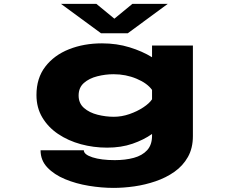

<svg xmlns="http://www.w3.org/2000/svg" viewBox="-20 -728 1140 961"><path d="M516 11Q448 11 384.8 -6.2Q321.5 -23.5 271.2 -57.2Q221 -91 191.8 -140Q162.5 -189 162.5 -252.5Q162.5 -337 206.8 -394.5Q251 -452 325.5 -481.5Q400 -511 490.5 -511Q564.5 -511 628.5 -491.2Q692.5 -471.5 741 -441.5V-500H945.5V-47Q945.5 13.5 920.5 57.8Q895.5 102 853.2 131.8Q811 161.5 759 179.2Q707 197 652.5 204.8Q598 212.5 548.5 212.5Q488.5 212.5 424.5 202Q360.5 191.5 305.8 168.8Q251 146 217 110.2Q183 74.5 183 24H399.5Q399.5 45.5 443 59.5Q486.5 73.5 554.5 73.5Q607.5 73.5 649.8 62Q692 50.5 716.5 23.8Q741 -3 741 -48.5V-57.5Q699.5 -28 643 -8.5Q586.5 11 516 11ZM373.5 -250Q373.5 -211 400.5 -187.5Q427.5 -164 468.2 -153.8Q509 -143.5 550 -143.5Q589 -143.5 628 -157Q667 -170.5 697.5 -190.8Q728 -211 741 -231V-278Q717 -311.5 663.5 -334Q610 -356.5 548.5 -356.5Q507.5 -356.5 467 -346.2Q426.5 -336 400 -312.8Q373.5 -289.5 373.5 -250ZM285.5 -708.5H462.5L552.5 -634.5L642.5 -708.5H819.5L619.5 -561.5H485.5Z"/></svg>

Font: Trispace Expanded ExtraBold
Style: Regular
Weight: 800
Width: 7
Designer: Tyler Finck
Foundry: Etcetera Type Company
Version: Version 1.210; ttfautohint (v1.8.3)